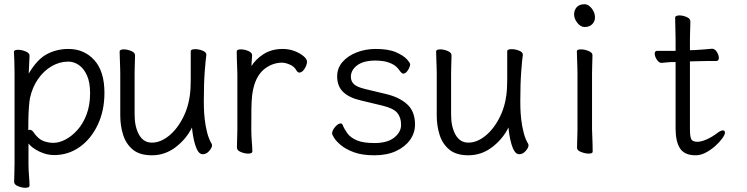

<svg xmlns="http://www.w3.org/2000/svg" viewBox="-20 -718 3540 910"><path d="M49 -368Q49 -399 48 -427Q47 -455 46 -472Q46 -482 65 -482Q82 -482 101 -474.5Q120 -467 120 -454Q120 -448 119 -432Q118 -416 117.5 -398.5Q117 -381 116 -369Q156 -437 202.5 -461.5Q249 -486 304 -486Q379 -486 427 -433Q475 -380 475 -278Q475 -194 443.5 -127Q412 -60 358 -21.5Q304 17 236 17Q201 17 166 0Q131 -17 115 -38V56Q115 87 117.5 116Q120 145 120 162Q120 172 100 172Q84 172 65.5 164.5Q47 157 47 144Q47 132 48 106.5Q49 81 49 55ZM114 -101Q118 -103 121 -103Q132 -103 142 -87Q162 -59 185 -50Q208 -41 233 -41Q260 -41 290 -56.5Q320 -72 347 -102Q374 -132 390.5 -176Q407 -220 407 -276Q407 -328 392 -361Q377 -394 353.5 -410Q330 -426 304 -426Q262 -426 224.5 -404Q187 -382 160 -343Q133 -304 122 -253Q119 -237 117 -209Q115 -181 114.5 -152Q114 -123 114 -101Z M958 -457Q955 -439 950.5 -381Q946 -323 946 -237Q946 -229 946.5 -205.5Q947 -182 950.5 -151Q954 -120 962 -89Q970 -58 984 -35Q985 -33 985 -29Q985 -18 971.5 -2.5Q958 13 941 13Q928 13 919 -0.5Q910 -14 904 -35Q898 -56 894.5 -77.5Q891 -99 890 -114Q863 -59 812.5 -20.5Q762 18 700 18Q642 18 609.5 -9Q577 -36 563.5 -79Q550 -122 550 -171V-368Q550 -374 549.5 -395Q549 -416 548 -439.5Q547 -463 547 -474Q547 -484 567 -484Q583 -484 601.5 -476.5Q620 -469 620 -456Q620 -448 619.5 -431.5Q619 -415 618.5 -397.5Q618 -380 618 -368V-175Q618 -117 639 -79.5Q660 -42 700 -42Q741 -42 781.5 -75Q822 -108 850.5 -166.5Q879 -225 883 -301Q884 -317 884 -342.5Q884 -368 884 -395V-475Q884 -485 905 -485Q922 -485 940 -478Q958 -471 958 -459Z M1105 -367Q1105 -377 1104 -398Q1103 -419 1102.5 -441Q1102 -463 1102 -474Q1102 -484 1122 -484Q1138 -484 1156.5 -476.5Q1175 -469 1175 -456Q1175 -446 1173.5 -434Q1172 -422 1172 -405Q1192 -438 1230 -462Q1268 -486 1320 -486Q1350 -486 1376 -476Q1402 -466 1418.5 -452Q1435 -438 1435 -426Q1435 -410 1423.5 -392Q1412 -374 1399 -374Q1391 -374 1385 -384Q1375 -403 1353.5 -412Q1332 -421 1317 -421Q1275 -421 1238.5 -395Q1202 -369 1185 -315Q1178 -293 1175 -266Q1172 -239 1171.5 -201Q1171 -163 1171 -106Q1171 -75 1173.5 -46Q1176 -17 1176 0Q1176 10 1156 10Q1140 10 1121.5 2.5Q1103 -5 1103 -18Q1103 -26 1103.5 -44.5Q1104 -63 1104.5 -81Q1105 -99 1105 -106Z M1690 -242Q1634 -255 1606 -282.5Q1578 -310 1578 -356Q1578 -395 1603 -424Q1628 -453 1670 -469.5Q1712 -486 1761 -486Q1821 -486 1856.5 -470.5Q1892 -455 1908 -437.5Q1924 -420 1924 -413Q1924 -407 1919.5 -396.5Q1915 -386 1907.5 -377.5Q1900 -369 1891 -369Q1885 -369 1875 -382Q1860 -405 1837.5 -415.5Q1815 -426 1794 -428.5Q1773 -431 1761 -431Q1703 -431 1673 -408.5Q1643 -386 1643 -354Q1643 -334 1656.5 -320Q1670 -306 1711 -296L1807 -273Q1872 -258 1909.5 -224Q1947 -190 1947 -128Q1947 -88 1923.5 -55Q1900 -22 1857 -2Q1814 18 1755 18Q1697 18 1658.5 4Q1620 -10 1597 -29Q1574 -48 1564 -64Q1554 -80 1554 -85Q1554 -100 1568.5 -116.5Q1583 -133 1594 -133Q1601 -133 1604 -126Q1612 -106 1626.5 -86Q1641 -66 1671 -53Q1701 -40 1755 -40Q1816 -40 1848.5 -66Q1881 -92 1881 -126Q1881 -161 1863 -183Q1845 -205 1790 -218Z M2458 -457Q2455 -439 2450.5 -381Q2446 -323 2446 -237Q2446 -229 2446.5 -205.5Q2447 -182 2450.5 -151Q2454 -120 2462 -89Q2470 -58 2484 -35Q2485 -33 2485 -29Q2485 -18 2471.5 -2.5Q2458 13 2441 13Q2428 13 2419 -0.5Q2410 -14 2404 -35Q2398 -56 2394.5 -77.5Q2391 -99 2390 -114Q2363 -59 2312.5 -20.5Q2262 18 2200 18Q2142 18 2109.5 -9Q2077 -36 2063.5 -79Q2050 -122 2050 -171V-368Q2050 -374 2049.5 -395Q2049 -416 2048 -439.5Q2047 -463 2047 -474Q2047 -484 2067 -484Q2083 -484 2101.5 -476.5Q2120 -469 2120 -456Q2120 -448 2119.5 -431.5Q2119 -415 2118.5 -397.5Q2118 -380 2118 -368V-175Q2118 -117 2139 -79.5Q2160 -42 2200 -42Q2241 -42 2281.5 -75Q2322 -108 2350.5 -166.5Q2379 -225 2383 -301Q2384 -317 2384 -342.5Q2384 -368 2384 -395V-475Q2384 -485 2405 -485Q2422 -485 2440 -478Q2458 -471 2458 -459Z M2800 -636Q2800 -617 2787 -603.5Q2774 -590 2751 -590Q2732 -590 2716.5 -609.5Q2701 -629 2701 -650Q2701 -670 2713.5 -684Q2726 -698 2751 -698Q2769 -698 2784.5 -678Q2800 -658 2800 -636ZM2717 -368Q2717 -378 2716.5 -399Q2716 -420 2715 -442Q2714 -464 2714 -475Q2714 -484 2733 -484Q2750 -484 2769 -476.5Q2788 -469 2788 -457Q2788 -449 2787.5 -432.5Q2787 -416 2786.5 -398Q2786 -380 2786 -368V-105Q2786 -99 2787 -78Q2788 -57 2788.5 -34Q2789 -11 2789 1Q2789 10 2770 10Q2754 10 2734.5 2.5Q2715 -5 2715 -17Q2715 -25 2715.5 -43.5Q2716 -62 2716.5 -80Q2717 -98 2717 -105Z M3182 -424H3178Q3156 -424 3143 -422.5Q3130 -421 3116 -420H3115Q3103 -420 3093 -435.5Q3083 -451 3083 -464Q3083 -477 3095 -477H3182V-528Q3182 -538 3181.5 -559Q3181 -580 3180.5 -602Q3180 -624 3180 -635Q3180 -640 3186 -642.5Q3192 -645 3200 -645Q3216 -645 3234 -637.5Q3252 -630 3252 -617Q3252 -609 3251.5 -592.5Q3251 -576 3250.5 -558Q3250 -540 3250 -528V-480L3278 -481Q3296 -482 3320 -484Q3344 -486 3354 -487H3355Q3368 -487 3377.5 -472Q3387 -457 3387 -444Q3387 -429 3375 -429Q3365 -429 3337 -429Q3309 -429 3289 -428L3250 -427V-108Q3250 -68 3257 -57Q3264 -46 3286 -46Q3303 -46 3328.5 -57Q3354 -68 3379 -87Q3396 -100 3406 -100Q3416 -100 3416 -89Q3416 -80 3403.5 -62.5Q3391 -45 3370.5 -26.5Q3350 -8 3325.5 5Q3301 18 3277 18Q3225 18 3203.5 -14Q3182 -46 3182 -110Z"/></svg>

Font: Moon Stars Kai T HW
Style: Regular
Weight: 400
Designer: GuiWonder
Version: Version 1.101